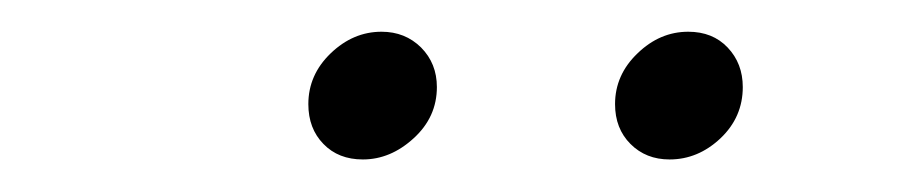

<svg xmlns="http://www.w3.org/2000/svg" viewBox="-20 -704 555 118"><path d="M203 -606Q220 -606 234.2 -619Q248.5 -632 248.5 -650.5Q248.5 -665 238.8 -674.8Q229 -684.5 214.5 -684.5Q197 -684.5 183.2 -671.2Q169.5 -658 169.5 -640Q169.5 -625 178.8 -615.5Q188 -606 203 -606ZM391.5 -606Q409 -606 422.8 -619Q436.5 -632 436.5 -650.5Q436.5 -665 427.2 -674.8Q418 -684.5 403 -684.5Q385.5 -684.5 371.8 -671.2Q358 -658 358 -640Q358 -625 367.5 -615.5Q377 -606 391.5 -606Z"/></svg>

Font: Anybody Expanded
Style: Italic
Weight: 400
Width: 7
Italic angle: -10°
Version: Version 1.113;gftools[0.9.25]